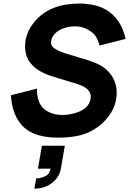

<svg xmlns="http://www.w3.org/2000/svg" viewBox="-20 -786 752 1118"><path d="M560.5 -521Q551 -552 539.5 -571.5Q528 -591 505 -605Q467 -632.5 415.5 -632.5Q365.5 -632.5 328 -611.5Q307 -600 294 -583.2Q281 -566.5 278 -549Q274 -527.5 286.5 -513.5Q300.5 -495 364.5 -474L488.5 -436.5Q512 -429 530.8 -421.5Q549.5 -414 564.5 -405.5Q579.5 -397 591.8 -387.2Q604 -377.5 614.5 -365.5Q643 -333.5 653.8 -292.8Q664.5 -252 656 -206.5Q647.5 -156.5 613 -109.5Q577.5 -61.5 528 -32.5Q483.5 -5 431.8 5.2Q380 15.5 314.5 15.5Q235.5 15.5 177.8 -8Q120 -31.5 85.5 -85.5Q49 -143 43.5 -231.5L195 -270Q195 -211 215.5 -177Q233 -147.5 267.5 -132Q302 -116.5 343.5 -116.5Q375 -116.5 409.5 -125.5Q443 -134 465.5 -149Q500 -170.5 507.5 -210.5Q512.5 -242.5 492.5 -262.5Q473.5 -283 432.5 -296L300 -336.5Q209.5 -362.5 168.5 -406.5Q140.5 -433.5 131.2 -472Q122 -510.5 129 -552Q140 -611.5 183.5 -662.5Q227 -712.5 284.5 -736.5Q324 -753 363.5 -759.2Q403 -765.5 448 -765.5Q540.5 -763 598 -729Q642 -703 670.5 -660Q699 -617 711.5 -559.5ZM180 312.5 190.5 253Q214.5 253 241.5 241Q268 229 275 196H201L224 62.5H357.5L334.5 196Q324.5 248 282 280Q239 312.5 180 312.5Z"/></svg>

Font: Russisch Sans ExtraBold
Style: Italic
Weight: 800
Width: 4
Italic angle: -10°
Designer: Michael Sharanda (font) & Cristiano Sobral (main changes)
Foundry: Michael Sharanda
Version: Version 2.00;September 8, 2020;FontCreator 13.0.0.2681 64-bi